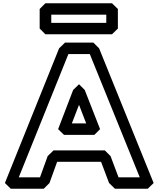

<svg xmlns="http://www.w3.org/2000/svg" viewBox="-20 -1121 971 1176"><path d="M294 -1031H631V-981H294ZM258 -1101 223 -1066V-946L258 -911H666L702 -946V-1066L666 -1101ZM530 -790 836 -35H706L657 -165L622 -200H308L272 -165L225 -35H95L399 -790ZM587 -825 552 -860H378L342 -825L10 0L46 35H248L283 0L330 -130H599L648 0L684 35H885L921 0ZM593 -330 499 -570 464 -605 428 -570 336 -330 372 -295H558ZM508 -365H420L464 -479Z"/></svg>

Font: Hussar Press
Style: Bold
Weight: 700
Foundry: Cannot Into Space Fonts
Version: Version 1.43